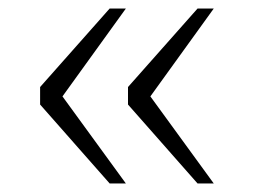

<svg xmlns="http://www.w3.org/2000/svg" viewBox="-20 -500 594 450"><path d="M117 -261V-287L275 -70H237L74 -255V-296L237 -480H275ZM323 -261V-287L481 -70H443L280 -255V-296L443 -480H481Z"/></svg>

Font: Roboto Serif 20pt Thin
Style: Regular
Weight: 250
Version: Version 1.008